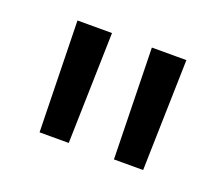

<svg xmlns="http://www.w3.org/2000/svg" viewBox="-60 -784 511 439"><g transform="rotate(20 195.5 -565.0)"><path d="M69 -430H140L147 -700H63ZM250 -430H321L328 -700H244Z"/></g></svg>

Font: Chess Sans Medium
Style: Regular
Weight: 500
Designer: Wolf Bōese
Foundry: Wolf Bōese
Version: Version 7.223;Glyphs 3.3 (3306)